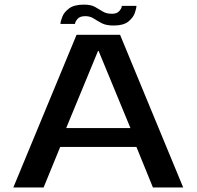

<svg xmlns="http://www.w3.org/2000/svg" viewBox="-20 -830 870 850"><path d="M39 0 319 -676H511.5L791 0H657L584 -179.5H246.5L173 0ZM273 -263H557.5L416.5 -604.5H414ZM483 -717Q450 -717 430.5 -727.2Q411 -737.5 395 -748Q379 -758.5 357.5 -758.5Q333.5 -758.5 323 -746Q312.5 -733.5 312 -724H247.5Q248 -736 256 -756.2Q264 -776.5 286.2 -793Q308.5 -809.5 352 -809.5Q383 -809.5 401 -799.2Q419 -789 435 -779Q451 -769 476 -769Q498 -769 508.5 -781.5Q519 -794 519.5 -804H584Q584 -792.5 576.5 -771.8Q569 -751 547.5 -734Q526 -717 483 -717Z"/></svg>

Font: Anybody ExtraExpanded Medium
Style: Regular
Weight: 500
Width: 8
Designer: Tyler Finck
Foundry: Etcetera Type Company
Version: Version 1.010; ttfautohint (v1.8.3) -l 8 -r 50 -G 200 -x 14 